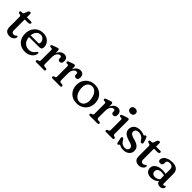

<svg xmlns="http://www.w3.org/2000/svg" viewBox="333 -2062 3460 3460"><g transform="rotate(45 2063.0 -332.5)"><path d="M56 -401 32 -404.5Q13 -411 13 -430.5Q13 -440.5 20 -447Q27 -453.5 39.5 -453.5H64Q75 -453.5 82.5 -459.2Q90 -465 96.5 -480L119 -538.5Q133.5 -564.5 154.5 -564.5Q179.5 -564.5 179.5 -536.5V-453.5H283.5Q311 -453.5 311 -432.5Q311 -418 298.2 -408.8Q285.5 -399.5 258 -399.5H179.5V-126Q179.5 -64.5 230.5 -64.5Q249.5 -64.5 261 -72.2Q272.5 -80 280.2 -87.5Q288 -95 295.5 -95Q312 -94.5 310 -72.5Q308.5 -42 276 -16.2Q243.5 9.5 197 9.5Q142.5 9.5 111.5 -19.8Q80.5 -49 80.5 -109V-364.5Q80.5 -394.5 56 -401Z M781 -290.5Q781 -230.5 717.5 -230.5H457.5Q462.5 -149.5 505.8 -106.8Q549 -64 615 -64Q664 -64 697.2 -86.8Q730.5 -109.5 746 -139.5Q757.5 -154.5 767.5 -154.5Q783 -154 782.5 -133.5Q780 -96 755.8 -63Q731.5 -30 689 -9.5Q646.5 11 589.5 11Q520.5 11 470 -18.5Q419.5 -48 392 -100.5Q364.5 -153 364.5 -222Q364.5 -290.5 392.2 -345.2Q420 -400 471.2 -431.8Q522.5 -463.5 593 -463.5Q648.5 -463.5 690.8 -441Q733 -418.5 757 -379.5Q781 -340.5 781 -290.5ZM579.5 -409.5Q529.5 -409.5 496 -372.8Q462.5 -336 457.5 -272H648.5Q678 -272 678 -299.5Q678 -349 650.8 -379.2Q623.5 -409.5 579.5 -409.5Z M1000.5 -428.5 1003.5 -363.5Q1022 -413 1055.8 -438.2Q1089.5 -463.5 1129 -463.5Q1170 -463.5 1193.5 -439Q1217 -414.5 1217 -370Q1217 -336.5 1203.2 -319.8Q1189.5 -303 1167.5 -303Q1120.5 -303 1120.5 -349V-365Q1120.5 -396 1089.5 -396Q1057.5 -396 1031.5 -360.2Q1005.5 -324.5 1005.5 -255.5V-89Q1005.5 -56 1032.5 -52.5L1071 -48Q1094.5 -45 1094.5 -23Q1094.5 0 1067 0H875.5Q848 0 848 -23Q848 -39 867.5 -48L886 -52.5Q897 -56 902.2 -64Q907.5 -72 907.5 -89V-343.5Q907.5 -359 902.8 -365.5Q898 -372 888 -374L859 -375.5Q840 -381 840 -397Q840 -414.5 865 -423.5L936 -448.5Q950 -453.5 960 -456.5Q970 -459.5 976.5 -459.5Q998 -459.5 1000.5 -428.5Z M1413.5 -428.5 1416.5 -363.5Q1435 -413 1468.8 -438.2Q1502.5 -463.5 1542 -463.5Q1583 -463.5 1606.5 -439Q1630 -414.5 1630 -370Q1630 -336.5 1616.2 -319.8Q1602.5 -303 1580.5 -303Q1533.5 -303 1533.5 -349V-365Q1533.5 -396 1502.5 -396Q1470.5 -396 1444.5 -360.2Q1418.5 -324.5 1418.5 -255.5V-89Q1418.5 -56 1445.5 -52.5L1484 -48Q1507.5 -45 1507.5 -23Q1507.5 0 1480 0H1288.5Q1261 0 1261 -23Q1261 -39 1280.5 -48L1299 -52.5Q1310 -56 1315.2 -64Q1320.5 -72 1320.5 -89V-343.5Q1320.5 -359 1315.8 -365.5Q1311 -372 1301 -374L1272 -375.5Q1253 -381 1253 -397Q1253 -414.5 1278 -423.5L1349 -448.5Q1363 -453.5 1373 -456.5Q1383 -459.5 1389.5 -459.5Q1411 -459.5 1413.5 -428.5Z M1910 -463.5Q1979.5 -463.5 2032.2 -433Q2085 -402.5 2114.8 -349Q2144.5 -295.5 2144.5 -226Q2144.5 -158 2114.2 -104.5Q2084 -51 2030.2 -20.2Q1976.5 10.5 1906.5 10.5Q1837 10.5 1784.2 -19.8Q1731.5 -50 1701.8 -103.8Q1672 -157.5 1672 -228Q1672 -295 1702.2 -348.2Q1732.5 -401.5 1786.2 -432.5Q1840 -463.5 1910 -463.5ZM1948 -47.5Q2002.5 -58 2027.5 -114.5Q2052.5 -171 2036.5 -250Q2019.5 -335.5 1973.8 -376.2Q1928 -417 1870.5 -405.5Q1815.5 -395 1790 -339Q1764.5 -283 1780.5 -203Q1797.5 -117 1844 -76.8Q1890.5 -36.5 1948 -47.5Z M2364.5 -428.5 2367.5 -363.5Q2386 -413 2419.8 -438.2Q2453.5 -463.5 2493 -463.5Q2534 -463.5 2557.5 -439Q2581 -414.5 2581 -370Q2581 -336.5 2567.2 -319.8Q2553.5 -303 2531.5 -303Q2484.5 -303 2484.5 -349V-365Q2484.5 -396 2453.5 -396Q2421.5 -396 2395.5 -360.2Q2369.5 -324.5 2369.5 -255.5V-89Q2369.5 -56 2396.5 -52.5L2435 -48Q2458.5 -45 2458.5 -23Q2458.5 0 2431 0H2239.5Q2212 0 2212 -23Q2212 -39 2231.5 -48L2250 -52.5Q2261 -56 2266.2 -64Q2271.5 -72 2271.5 -89V-343.5Q2271.5 -359 2266.8 -365.5Q2262 -372 2252 -374L2223 -375.5Q2204 -381 2204 -397Q2204 -414.5 2229 -423.5L2300 -448.5Q2314 -453.5 2324 -456.5Q2334 -459.5 2340.5 -459.5Q2362 -459.5 2364.5 -428.5Z M2723.5 -548Q2692 -548 2672.5 -565.8Q2653 -583.5 2653 -612Q2653 -640.5 2672.5 -658.2Q2692 -676 2723.5 -676Q2755.5 -676 2775 -658.2Q2794.5 -640.5 2794.5 -612.5Q2794.5 -583.5 2775 -565.8Q2755.5 -548 2723.5 -548ZM2783.5 -431V-89Q2783.5 -72 2789 -64Q2794.5 -56 2805.5 -52.5L2823 -48Q2842.5 -39.5 2842.5 -23Q2842.5 0 2815.5 0H2652.5Q2625 0 2625 -23Q2625 -39.5 2644.5 -48L2663 -52.5Q2673.5 -56 2679 -64Q2684.5 -72 2684.5 -89V-343.5Q2684.5 -359 2679.8 -365.5Q2675 -372 2665 -374L2636 -375.5Q2617 -381.5 2617 -397Q2617 -414.5 2642 -423.5L2712 -448Q2727.5 -453.5 2738 -456.5Q2748.5 -459.5 2757.5 -459.5Q2783.5 -459.5 2783.5 -431Z M3092.5 -37Q3126.5 -37 3145.5 -54.2Q3164.5 -71.5 3164.5 -98.5Q3164.5 -128 3141.8 -145.5Q3119 -163 3072.5 -176Q2985 -198.5 2942.5 -233.5Q2900 -268.5 2900 -327.5Q2900 -386 2941.8 -424.8Q2983.5 -463.5 3067 -463.5Q3111.5 -463.5 3136 -452Q3160.5 -440.5 3173.5 -440.5Q3180 -440.5 3184.2 -446.2Q3188.5 -452 3193.2 -458Q3198 -464 3207.5 -464Q3217 -464 3224.5 -457.8Q3232 -451.5 3237.5 -435.5L3262.5 -360.5Q3276 -320 3251.5 -311Q3226 -302 3207.5 -330Q3183.5 -374.5 3148.8 -395.5Q3114 -416.5 3071 -416.5Q3028 -416.5 3008.5 -397.5Q2989 -378.5 2989 -350.5Q2989 -319.5 3015.2 -300.5Q3041.5 -281.5 3093 -268Q3171 -250.5 3212 -216Q3253 -181.5 3253 -121Q3253 -64.5 3210.2 -27.2Q3167.5 10 3095.5 10Q3060.5 10 3039.5 3.5Q3018.5 -3 3007.8 -9.5Q2997 -16 2992 -16Q2984 -16 2979.8 -9.5Q2975.5 -3 2971 3.5Q2966.5 10 2957.5 10Q2939 10 2933.5 -15L2915.5 -94.5Q2911 -115 2912.8 -127.8Q2914.5 -140.5 2926.5 -144Q2949 -150.5 2968 -118Q3007.5 -37 3092.5 -37Z M3350 -401 3326 -404.5Q3307 -411 3307 -430.5Q3307 -440.5 3314 -447Q3321 -453.5 3333.5 -453.5H3358Q3369 -453.5 3376.5 -459.2Q3384 -465 3390.5 -480L3413 -538.5Q3427.5 -564.5 3448.5 -564.5Q3473.5 -564.5 3473.5 -536.5V-453.5H3577.5Q3605 -453.5 3605 -432.5Q3605 -418 3592.2 -408.8Q3579.5 -399.5 3552 -399.5H3473.5V-126Q3473.5 -64.5 3524.5 -64.5Q3543.5 -64.5 3555 -72.2Q3566.5 -80 3574.2 -87.5Q3582 -95 3589.5 -95Q3606 -94.5 3604 -72.5Q3602.5 -42 3570 -16.2Q3537.5 9.5 3491 9.5Q3436.5 9.5 3405.5 -19.8Q3374.5 -49 3374.5 -109V-364.5Q3374.5 -394.5 3350 -401Z M3666 -102.5Q3666 -162.5 3718.2 -199.5Q3770.5 -236.5 3860 -236.5Q3903.5 -236.5 3942.5 -226V-338Q3942.5 -377 3921.2 -398Q3900 -419 3862.5 -419Q3828 -419 3809.8 -405Q3791.5 -391 3791.5 -370V-342Q3791.5 -291.5 3736 -291.5Q3711.5 -291.5 3699.2 -304.2Q3687 -317 3687 -338Q3687 -369.5 3710.2 -398.2Q3733.5 -427 3778 -445Q3822.5 -463 3886.5 -463Q3963 -463 4002.2 -427.5Q4041.5 -392 4041.5 -330.5V-80.5Q4041.5 -55 4063.5 -55Q4075 -55 4083 -63.5Q4085.5 -66.5 4088.5 -68.8Q4091.5 -71 4095.5 -71Q4111.5 -71 4111.5 -51Q4111.5 -28.5 4089.8 -8.8Q4068 11 4032 11Q3998.5 11 3976.2 -5Q3954 -21 3950.5 -49.5Q3891.5 11 3802 11Q3740.5 11 3703.2 -19.2Q3666 -49.5 3666 -102.5ZM3768 -120Q3768 -84.5 3789.8 -66.8Q3811.5 -49 3845 -49Q3900.5 -49 3942.5 -89.5V-185Q3925.5 -190.5 3907 -194Q3888.5 -197.5 3868 -197.5Q3822 -197.5 3795 -177Q3768 -156.5 3768 -120Z"/></g></svg>

Font: Fraunces 72pt SuperSoft
Style: Regular
Weight: 400
Version: Version 1.000;[b76b70a41]